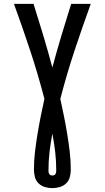

<svg xmlns="http://www.w3.org/2000/svg" viewBox="-20 -755 540 990"><path d="M250 215Q231 215 212 209.5Q193 204 179 190.5Q165 177 160 158Q155 139 155 119Q155 73 160.5 27Q166 -19 173.5 -64.5Q181 -110 190 -155Q199 -200 209 -245Q177 -369 136.5 -491.5Q96 -614 52 -735H153Q179 -653 203.5 -571Q228 -489 250 -407Q272 -489 296.5 -571Q321 -653 347 -735H448Q404 -614 363.5 -491.5Q323 -369 291 -245Q301 -200 310 -155Q319 -110 326.5 -64.5Q334 -19 339.5 27Q345 73 345 119Q345 139 340 158Q335 177 321 190.5Q307 204 288 209.5Q269 215 250 215ZM250 150Q255 150 259.5 148Q264 146 266.5 141.5Q269 137 269.5 132.5Q270 128 270 123Q270 75 264.5 28Q259 -19 250 -66Q241 -19 235.5 28Q230 75 230 123Q230 128 230.5 132.5Q231 137 233.5 141.5Q236 146 240.5 148Q245 150 250 150Z"/></svg>

Font: Zed Sans Semibold
Style: Regular
Weight: 600
Designer: Belleve Invis
Foundry: Belleve Invis
Version: Version 1.0.0; ttfautohint (v1.8.4)